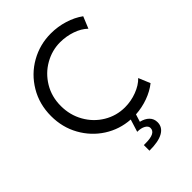

<svg xmlns="http://www.w3.org/2000/svg" viewBox="-269 -851 1201 1201"><g transform="rotate(-45 332.0 -250.5)"><path d="M342.8 177.7Q431.6 177.7 431.6 131.8Q431.6 113.8 410.6 101.8Q389.6 89.8 355.5 89.8L381.3 6.8Q289.1 1 211.9 -48.3Q134.8 -97.7 89.4 -179.4Q43.9 -261.2 43.9 -360.4Q43.9 -465.3 94 -549.3Q144 -633.3 227.5 -680.4Q311 -727.5 408.2 -727.5Q469.2 -727.5 526.9 -709.7Q584.5 -691.9 627.9 -660.2L595.7 -582Q563.5 -613.3 513.7 -630.4Q463.9 -647.5 410.2 -647.5Q338.9 -647.5 274.7 -611.1Q210.4 -574.7 171.1 -509.5Q131.8 -444.3 131.8 -362.3Q131.8 -281.7 169.4 -215.3Q207 -148.9 271 -110.6Q335 -72.3 410.2 -72.3Q464.4 -72.3 515.6 -91.8Q566.9 -111.3 597.7 -143.6L629.9 -66.4Q590.3 -34.7 536.9 -15.4Q483.4 3.9 427.2 7.3L411.6 57.1Q447.8 65.9 468 86.4Q488.3 106.9 488.3 137.7Q488.3 181.2 447.3 204.6Q406.2 228 326.2 227.5V177.7Z"/></g></svg>

Font: Reddit Sans Chocolate
Style: Regular
Weight: 400
Designer: Stephen Hutchings
Foundry: Reddit
Version: Version 1.013